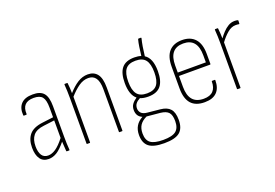

<svg xmlns="http://www.w3.org/2000/svg" viewBox="-107 -927 2062 1438"><g transform="rotate(-20 923.5 -208.5)"><path d="M138 8Q93 8 70.5 -24.5Q48 -57 48 -114Q48 -179 80 -217Q112 -255 186 -264L274 -275V-352Q274 -412 254.5 -436.5Q235 -461 186 -461Q91 -461 96 -366Q96 -361 92 -361H73Q69 -361 69 -367Q65 -424 95 -456Q125 -488 187 -488Q248 -489 275 -457.5Q302 -426 302 -353V-112Q302 -82 303 -55Q304 -28 306 -5Q307 0 302 0H284Q280 0 280 -5Q277 -44 275 -80Q234 -30 202.5 -11Q171 8 138 8ZM76 -115Q76 -69 92.5 -43.5Q109 -18 143 -18Q172 -18 203.5 -39Q235 -60 274 -110V-250L187 -239Q127 -232 101.5 -200.5Q76 -169 76 -115Z M446 0Q442 0 442 -4V-368Q442 -396 441 -423.5Q440 -451 438 -475Q438 -480 442 -480H460Q464 -480 464 -476Q466 -459 467.5 -437Q469 -415 469 -396Q507 -439 545.5 -463.5Q584 -488 627 -488Q676 -488 702 -454.5Q728 -421 728 -348V-4Q728 0 724 0H704Q700 0 700 -4V-345Q700 -461 621 -461Q581 -461 544 -435Q507 -409 470 -367V-4Q470 0 466 0Z M998 -176Q960 -176 934 -187Q911 -175 899 -159.5Q887 -144 887 -122Q887 -100 901.5 -84.5Q916 -69 950 -66L1050 -56Q1102 -51 1127 -23Q1152 5 1152 65Q1152 133 1115 163Q1078 193 992 193Q907 193 870 164Q833 135 833 71Q833 -11 904 -49Q860 -67 860 -119Q860 -146 874 -165Q888 -184 912 -200Q866 -236 866 -332Q866 -411 897.5 -449.5Q929 -488 998 -488Q1029 -488 1052 -480Q1056 -515 1061 -549Q1066 -583 1072 -604Q1073 -610 1077 -610H1095Q1100 -610 1099 -605Q1085 -551 1076 -469Q1130 -435 1130 -332Q1130 -253 1098.5 -214.5Q1067 -176 998 -176ZM998 -202Q1054 -202 1078 -233.5Q1102 -265 1102 -332Q1102 -399 1078 -430.5Q1054 -462 998 -462Q942 -462 918 -430.5Q894 -399 894 -332Q894 -265 918 -233.5Q942 -202 998 -202ZM862 69Q862 122 892 144.5Q922 167 993 167Q1065 167 1094.5 143Q1124 119 1124 64Q1124 16 1105 -5Q1086 -26 1041 -31L934 -41Q896 -23 879 3Q862 29 862 69Z M1382 8Q1238 9 1238 -153V-326Q1238 -408 1274.5 -448Q1311 -488 1378 -488Q1445 -488 1481.5 -447.5Q1518 -407 1518 -327V-248Q1518 -243 1514 -243H1266V-156Q1266 -19 1383 -19Q1434 -19 1458.5 -45Q1483 -71 1483 -120Q1483 -124 1487 -124H1507Q1511 -124 1511 -120Q1511 -58 1478.5 -25Q1446 8 1382 8ZM1266 -270H1490V-326Q1490 -461 1378 -461Q1266 -461 1266 -326Z M1645 0Q1641 0 1641 -4V-368Q1641 -425 1637 -475Q1637 -480 1641 -480H1659Q1663 -480 1663 -476Q1665 -456 1666.5 -435Q1668 -414 1668 -396Q1683 -417 1703 -438.5Q1723 -460 1746.5 -474Q1770 -488 1798 -488Q1813 -488 1822 -485Q1826 -484 1826 -480Q1826 -468 1825 -458Q1825 -452 1819 -454Q1809 -456 1795 -456Q1760 -456 1728 -428.5Q1696 -401 1669 -364V-4Q1669 0 1665 0Z"/></g></svg>

Font: Sofia Sans Cond ExtraLight
Style: Regular
Weight: 200
Width: 3
Designer: Botio Nikoltchev, Ani Petrova
Foundry: lettersoup
Version: Version 4.100; ttfautohint (v1.8.3)